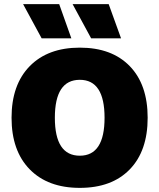

<svg xmlns="http://www.w3.org/2000/svg" viewBox="-20 -901 773 931"><path d="M267 -881 326 -715H182L92 -881ZM507 -881 567 -715H422L332 -881ZM124 -580Q212 -670 367 -670Q522 -670 609 -580.5Q696 -491 696 -330Q696 -169 609 -79.5Q522 10 367 10Q212 10 124 -80Q36 -170 36 -330Q36 -490 124 -580ZM367 -514Q246 -514 246 -330Q246 -146 367 -146Q487 -146 487 -330Q487 -514 367 -514Z"/></svg>

Font: Elaine Sans ExtraBold
Style: Regular
Weight: 800
Designer: Wei Huang
Foundry: Wei Huang
Version: Version 2.001;December 24, 2019;FontCreator 12.0.0.2547 64-b